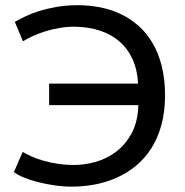

<svg xmlns="http://www.w3.org/2000/svg" viewBox="-20 -694 700 727"><path d="M166 -377.4H502.9Q500 -430.2 481.7 -470.2Q463.4 -510.3 432.1 -537.1Q400.9 -564 358.6 -577.9Q316.4 -591.8 265.6 -592.8Q234.9 -593.3 205.1 -588.1Q175.3 -583 149.4 -574.7Q123.5 -566.4 102.3 -556.4Q81.1 -546.4 66.9 -537.6L36.1 -611.3Q51.8 -620.1 74.2 -631.1Q96.7 -642.1 126.5 -651.6Q156.2 -661.1 193.4 -667.7Q230.5 -674.3 275.4 -674.3Q318.8 -674.3 360.4 -666Q401.9 -657.7 438.5 -640.1Q475.1 -622.6 505.6 -595.2Q536.1 -567.9 558.3 -529.8Q580.6 -491.7 592.8 -442.1Q605 -392.6 605 -331.1Q604.5 -268.6 590.6 -218.8Q576.7 -168.9 552 -130.9Q527.3 -92.8 493.9 -65.4Q460.4 -38.1 421.1 -20.8Q381.8 -3.4 338.9 4.6Q295.9 12.7 252 12.7Q219.7 12.7 186.3 7.8Q152.8 2.9 123 -4.6Q93.3 -12.2 69.6 -22.2Q45.9 -32.2 32.7 -42.5L65.9 -118.7Q80.6 -109.9 101.1 -100.8Q121.6 -91.8 146.5 -85Q171.4 -78.1 200 -73.7Q228.5 -69.3 259.3 -69.3Q300.3 -69.3 342.8 -81.3Q385.3 -93.3 420.4 -120.1Q455.6 -147 478.8 -190.2Q502 -233.4 503.9 -295.9H166Z"/></svg>

Font: PT Astra Sans
Style: Regular
Weight: 400
Designer: A.Korolkova, I. Chaeva
Foundry: ParaType Ltd
Version: Version 1.001; ttfautohint (v1.6)